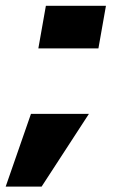

<svg xmlns="http://www.w3.org/2000/svg" viewBox="-69 -556 430 676"><path d="M92.5 -535.5 66 -385.5H277.5L304 -535.5ZM-49 101H77.5L244 -155H40Z"/></svg>

Font: Anybody Black
Style: Italic
Weight: 900
Italic angle: -10°
Designer: Tyler Finck
Foundry: Etcetera Type Company
Version: Version 1.113;gftools[0.9.25]